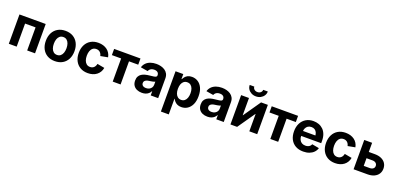

<svg xmlns="http://www.w3.org/2000/svg" viewBox="20 -1960 6969 3359"><g transform="rotate(20 3504.5 -280.5)"><path d="M550.8 -545.9V0H404.4V-429.5H209V0H62.4V-545.9Z M920 10.7Q837.9 10.7 777.9 -24.6Q717.9 -59.9 685.4 -123.3Q653 -186.6 653 -270.6Q653 -355.2 685.4 -418.7Q717.9 -482.2 777.9 -517.4Q837.9 -552.7 920 -552.7Q1002.3 -552.7 1062.2 -517.4Q1122 -482.2 1154.5 -418.7Q1186.9 -355.2 1186.9 -270.6Q1186.9 -186.6 1154.5 -123.3Q1122 -59.9 1062.2 -24.6Q1002.3 10.7 920 10.7ZM920 -104.6Q959.1 -104.6 985.4 -126.3Q1011.6 -148.1 1024.8 -185.8Q1037.9 -223.5 1037.9 -271.1Q1037.9 -319.2 1024.8 -356.8Q1011.6 -394.3 985.4 -415.9Q959.1 -437.5 920 -437.5Q880.8 -437.5 854.7 -415.9Q828.5 -394.3 815.3 -356.9Q802.2 -319.5 802.2 -271.1Q802.2 -223.5 815.3 -185.8Q828.5 -148.1 854.7 -126.3Q880.8 -104.6 920 -104.6Z M1533 10.7Q1450.9 10.7 1391 -24.6Q1331.1 -59.9 1298.7 -123.3Q1266.3 -186.6 1266.3 -270.6Q1266.3 -355.2 1298.7 -418.7Q1331.1 -482.2 1391 -517.4Q1450.9 -552.7 1533 -552.7Q1581.8 -552.7 1622.7 -540.1Q1663.7 -527.5 1695.4 -504Q1727.1 -480.5 1747.5 -446.9Q1768 -413.2 1775.8 -371.3L1639.7 -345.8Q1635.1 -367 1625.9 -383.9Q1616.8 -400.9 1603.5 -412.9Q1590.3 -424.9 1573 -431.2Q1555.6 -437.5 1534.6 -437.5Q1495.4 -437.5 1469 -416.4Q1442.5 -395.4 1429 -357.9Q1415.5 -320.5 1415.5 -271.1Q1415.5 -222.4 1429 -184.8Q1442.5 -147.3 1469 -125.9Q1495.4 -104.6 1534.6 -104.6Q1555.9 -104.6 1573.4 -111.1Q1590.9 -117.7 1604.6 -130Q1618.2 -142.4 1627.3 -160.2Q1636.5 -177.9 1640.8 -199.9L1776.7 -174.7Q1769.1 -131.5 1748.6 -97.4Q1728 -63.3 1696.3 -39Q1664.6 -14.8 1623.3 -2.1Q1582 10.7 1533 10.7Z M1997 0V-430.6H1824.7V-545.9H2315.3V-430.6H2143.4V0Z M2540.1 10.6Q2488.1 10.6 2446.9 -7.8Q2405.8 -26.1 2382.2 -62.4Q2358.6 -98.7 2358.6 -152.6Q2358.6 -198.5 2375.3 -229.1Q2392 -259.7 2421 -278.4Q2450.1 -297.1 2487 -306.8Q2523.9 -316.6 2564.4 -320.4Q2611.7 -325.2 2640.7 -329.4Q2669.7 -333.6 2683.3 -342.5Q2696.9 -351.5 2696.9 -369.2V-371.6Q2696.9 -394.9 2687 -411.1Q2677 -427.3 2658 -435.9Q2638.9 -444.5 2611.1 -444.5Q2583.1 -444.5 2562.1 -436Q2541.2 -427.4 2527.8 -413.2Q2514.4 -399 2508.5 -381.3L2374.2 -403.6Q2388.1 -451.3 2420.8 -484.5Q2453.6 -517.7 2502.2 -535.2Q2550.9 -552.7 2611.6 -552.7Q2655.5 -552.7 2697 -542.3Q2738.5 -531.9 2771.5 -509.7Q2804.5 -487.6 2823.9 -452.4Q2843.3 -417.2 2843.3 -367.5V0H2704.4V-75.8H2699.6Q2686.4 -50.4 2664.4 -31Q2642.5 -11.5 2611.6 -0.4Q2580.7 10.6 2540.1 10.6ZM2581.4 -92.1Q2616 -92.1 2642.2 -105.9Q2668.3 -119.6 2683.1 -143Q2697.9 -166.4 2697.9 -195.2V-254.2Q2691.3 -249.7 2678.2 -245.8Q2665.1 -241.8 2649.1 -238.7Q2633 -235.6 2617.3 -233.3Q2601.7 -231 2589.5 -229.3Q2562.5 -225.7 2542 -216.9Q2521.6 -208.2 2510.2 -193.6Q2498.9 -179 2498.9 -156.9Q2498.9 -135.7 2509.6 -121.3Q2520.3 -106.9 2538.8 -99.5Q2557.4 -92.1 2581.4 -92.1Z M2968.1 204.1V-545.9H3112.2V-454H3119.3Q3129.4 -475.8 3148.1 -498.7Q3166.8 -521.5 3197.6 -537.1Q3228.5 -552.7 3274.9 -552.7Q3335.6 -552.7 3385.7 -521.5Q3435.9 -490.2 3466.1 -427.7Q3496.3 -365.3 3496.3 -272Q3496.3 -181.1 3467 -118.5Q3437.7 -55.8 3387.4 -23.3Q3337.1 9.1 3274 9.1Q3229.7 9.1 3198.8 -6Q3168 -21 3148.8 -43.2Q3129.6 -65.4 3119.3 -87.4H3114.6V204.1ZM3228.9 -108.3Q3267.3 -108.3 3293.3 -129.3Q3319.3 -150.3 3332.6 -187.4Q3346 -224.6 3346 -272.5Q3346 -320.4 3332.8 -357.1Q3319.5 -393.8 3293.5 -414.6Q3267.5 -435.4 3228.9 -435.4Q3191.3 -435.4 3165 -415.2Q3138.8 -395.1 3125.1 -358.7Q3111.5 -322.2 3111.5 -272.5Q3111.5 -223.3 3125.2 -186.4Q3139 -149.5 3165.4 -128.9Q3191.8 -108.3 3228.9 -108.3Z M3760.8 10.6Q3708.8 10.6 3667.6 -7.8Q3626.5 -26.1 3602.9 -62.4Q3579.3 -98.7 3579.3 -152.6Q3579.3 -198.5 3596 -229.1Q3612.7 -259.7 3641.7 -278.4Q3670.8 -297.1 3707.7 -306.8Q3744.6 -316.6 3785.1 -320.4Q3832.4 -325.2 3861.4 -329.4Q3890.4 -333.6 3904 -342.5Q3917.6 -351.5 3917.6 -369.2V-371.6Q3917.6 -394.9 3907.7 -411.1Q3897.7 -427.3 3878.7 -435.9Q3859.6 -444.5 3831.8 -444.5Q3803.8 -444.5 3782.9 -436Q3761.9 -427.4 3748.5 -413.2Q3735.1 -399 3729.2 -381.3L3594.9 -403.6Q3608.8 -451.3 3641.5 -484.5Q3674.3 -517.7 3722.9 -535.2Q3771.6 -552.7 3832.3 -552.7Q3876.2 -552.7 3917.7 -542.3Q3959.2 -531.9 3992.2 -509.7Q4025.2 -487.6 4044.6 -452.4Q4064 -417.2 4064 -367.5V0H3925.1V-75.8H3920.3Q3907.1 -50.4 3885.1 -31Q3863.2 -11.5 3832.3 -0.4Q3801.4 10.6 3760.8 10.6ZM3802.1 -92.1Q3836.7 -92.1 3862.9 -105.9Q3889 -119.6 3903.8 -143Q3918.7 -166.4 3918.7 -195.2V-254.2Q3912 -249.7 3898.9 -245.8Q3885.8 -241.8 3869.8 -238.7Q3853.7 -235.6 3838 -233.3Q3822.4 -231 3810.2 -229.3Q3783.2 -225.7 3762.7 -216.9Q3742.3 -208.2 3730.9 -193.6Q3719.6 -179 3719.6 -156.9Q3719.6 -135.7 3730.3 -121.3Q3741 -106.9 3759.5 -99.5Q3778.1 -92.1 3802.1 -92.1Z M4686.8 0H4540.1V-321.3H4535.9L4312.9 0H4188.8V-545.9H4335.3V-226H4339.5L4560.5 -545.9H4686.8ZM4437.7 -613.3Q4390 -613.3 4351.9 -633.5Q4313.9 -653.6 4291.5 -688.2Q4269.2 -722.7 4269.2 -765H4354.7Q4354.7 -734.4 4378.5 -713.9Q4402.2 -693.5 4437.7 -693.5Q4473 -693.5 4496.5 -713.9Q4520.1 -734.4 4520.1 -765H4606.2Q4606.2 -722.7 4584 -688.3Q4561.7 -653.9 4523.7 -633.6Q4485.6 -613.3 4437.7 -613.3Z M4931.1 0V-430.6H4758.8V-545.9H5249.4V-430.6H5077.5V0Z M5544.1 10.7Q5460.6 10.7 5400 -23.6Q5339.5 -57.8 5307 -120.8Q5274.6 -183.8 5274.6 -270.1Q5274.6 -354.4 5306.8 -418Q5339.1 -481.5 5398.1 -517.1Q5457 -552.7 5536.8 -552.7Q5590.3 -552.7 5636.7 -535.7Q5683.2 -518.7 5718.3 -484.3Q5753.3 -449.9 5773.1 -398Q5792.8 -346 5792.8 -275.8V-234.7H5334.7V-326.9H5721.4L5653 -302.2Q5653 -344.8 5640 -376.3Q5626.9 -407.7 5601.4 -425.1Q5575.8 -442.4 5537.8 -442.4Q5499.9 -442.4 5473.4 -424.9Q5447 -407.3 5433.1 -377.2Q5419.3 -347.1 5419.3 -308.7V-243.8Q5419.3 -196.4 5435.2 -164.2Q5451 -132 5479.8 -115.8Q5508.5 -99.6 5546.5 -99.6Q5572.1 -99.6 5593.1 -106.9Q5614 -114.2 5629.1 -128.5Q5644.2 -142.9 5652.1 -163.8L5784.5 -139.3Q5771.3 -94.1 5738.6 -60.4Q5706 -26.6 5656.8 -8Q5607.7 10.7 5544.1 10.7Z M6137 10.7Q6054.9 10.7 5995 -24.6Q5935.1 -59.9 5902.7 -123.3Q5870.3 -186.6 5870.3 -270.6Q5870.3 -355.2 5902.7 -418.7Q5935.1 -482.2 5995 -517.4Q6054.9 -552.7 6137 -552.7Q6185.8 -552.7 6226.7 -540.1Q6267.7 -527.5 6299.4 -504Q6331.1 -480.5 6351.5 -446.9Q6372 -413.2 6379.8 -371.3L6243.7 -345.8Q6239.1 -367 6229.9 -383.9Q6220.8 -400.9 6207.5 -412.9Q6194.3 -424.9 6177 -431.2Q6159.6 -437.5 6138.6 -437.5Q6099.5 -437.5 6073 -416.4Q6046.5 -395.4 6033 -357.9Q6019.5 -320.5 6019.5 -271.1Q6019.5 -222.4 6033 -184.8Q6046.5 -147.3 6073 -125.9Q6099.5 -104.6 6138.6 -104.6Q6159.9 -104.6 6177.4 -111.1Q6195 -117.7 6208.6 -130Q6222.2 -142.4 6231.3 -160.2Q6240.5 -177.9 6244.8 -199.9L6380.7 -174.7Q6373.1 -131.5 6352.6 -97.4Q6332 -63.3 6300.3 -39Q6268.6 -14.8 6227.3 -2.1Q6186 10.7 6137 10.7Z M6576.6 -375.7H6739.4Q6811.5 -375.7 6862.9 -352Q6914.3 -328.4 6941.6 -286.2Q6968.9 -243.9 6968.9 -187.3Q6968.9 -132.2 6941.5 -89.9Q6914.1 -47.6 6862.8 -23.8Q6811.5 0 6739.4 0H6481.3V-545.9H6627.8V-116.4H6739.4Q6778.8 -116.4 6802.3 -135.3Q6825.8 -154.2 6825.8 -186Q6825.8 -219.6 6802.3 -239.3Q6778.8 -259.1 6739.4 -259.1H6576.6Z"/></g></svg>

Font: Inter Variable LoSnoCo
Style: Regular
Weight: 400
Designer: Rasmus Andersson
Foundry: rsms
Version: Version 4.000;git-a52131595; featfreeze: case,dlig,ss01,ss02